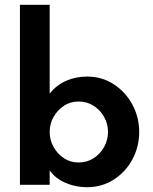

<svg xmlns="http://www.w3.org/2000/svg" viewBox="-20 -770 637 800"><path d="M343 10Q312 10 282 2Q252 -6 227.5 -21.5Q203 -37 187 -60V0H63V-750H187V-380Q216 -416 256 -433.5Q296 -451 343 -451Q405 -451 454.5 -418.5Q504 -386 532 -333.5Q560 -281 560 -220Q560 -159 532 -106.5Q504 -54 454.5 -22Q405 10 343 10ZM308 -93Q343 -93 370.5 -111Q398 -129 414 -158Q430 -187 430 -220Q430 -254 414 -282.5Q398 -311 370.5 -329Q343 -347 308 -347Q273 -347 246 -329Q219 -311 203 -282.5Q187 -254 187 -220Q187 -187 203 -158Q219 -129 246 -111Q273 -93 308 -93Z"/></svg>

Font: Teachers SemiBold
Style: Regular
Weight: 600
Version: Version 1.001